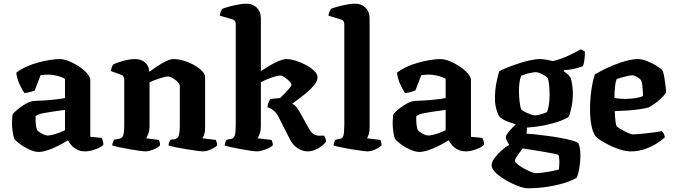

<svg xmlns="http://www.w3.org/2000/svg" viewBox="-20 -820 3650 1040"><path d="M190 3Q168 3 140 -9.5Q112 -22 89 -39Q66 -56 57 -69Q52 -83 48.5 -106.5Q45 -130 45 -154Q45 -168 46 -179.5Q47 -191 48 -200Q54 -208 66 -219Q78 -230 93.5 -241Q109 -252 123.5 -260Q138 -268 147 -270Q156 -273 177 -274Q198 -275 220 -276Q236 -277 251.5 -278.5Q267 -280 282 -281.5Q297 -283 309.5 -285Q322 -287 332 -289V-393Q310 -405 285 -410.5Q260 -416 241 -416Q232 -416 219.5 -415Q207 -414 200 -413L168 -330Q163 -328 148.5 -323Q134 -318 112 -316Q102 -330 87.5 -360Q73 -390 68 -426Q91 -444 121.5 -458Q152 -472 185 -481Q218 -490 249 -495Q280 -500 303 -500Q327 -500 355.5 -488Q384 -476 410 -458.5Q436 -441 452.5 -421.5Q469 -402 469 -388V-79L531 -73Q533 -68 536.5 -58.5Q540 -49 540 -36Q531 -26 513.5 -18Q496 -10 477 -5Q458 0 443 0Q417 0 398 -9.5Q379 -19 367 -33Q355 -47 348 -60Q326 -46 296.5 -31Q267 -16 238.5 -6.5Q210 3 190 3ZM239 -86Q249 -86 266.5 -90.5Q284 -95 302.5 -102Q321 -109 332 -115V-225Q316 -223 298 -220Q280 -217 262 -215Q237 -211 212.5 -206.5Q188 -202 173 -191Q172 -175 173.5 -153Q175 -131 181 -115Q191 -105 208 -95.5Q225 -86 239 -86Z M769 0Q759 0 734 -3.5Q709 -7 680 -12Q651 -17 625.5 -22.5Q600 -28 588 -32Q588 -40 591.5 -48.5Q595 -57 598 -63L624 -68Q641 -71 647 -85.5Q653 -100 653 -146V-388Q653 -397 649 -404.5Q645 -412 636 -415L581 -435Q583 -448 586 -457Q589 -466 595 -472Q612 -480 646.5 -490Q681 -500 712 -500Q745 -500 766 -481.5Q787 -463 789 -431Q807 -444 831 -460.5Q855 -477 879 -488.5Q903 -500 921 -500Q944 -500 973.5 -491.5Q1003 -483 1029.5 -468.5Q1056 -454 1073.5 -436.5Q1091 -419 1091 -402V-127Q1091 -106 1086 -91.5Q1081 -77 1076 -71L1149 -62Q1151 -58 1153.5 -50Q1156 -42 1156 -33Q1151 -26 1137 -18Q1123 -10 1108 -5Q1093 0 1081 0Q1071 0 1045 -3.5Q1019 -7 988.5 -12Q958 -17 931.5 -22.5Q905 -28 893 -32Q893 -41 896.5 -49.5Q900 -58 903 -63L925 -66Q935 -68 941.5 -74Q948 -80 951 -96.5Q954 -113 954 -146V-353Q954 -361 947 -370.5Q940 -380 929 -388Q918 -396 907.5 -401Q897 -406 891 -406Q884 -406 870 -402.5Q856 -399 840.5 -394Q825 -389 811 -383.5Q797 -378 790 -374V-135Q790 -115 784 -97.5Q778 -80 772 -71L840 -62Q842 -60 844.5 -51.5Q847 -43 847 -33Q842 -26 827.5 -18Q813 -10 796.5 -5Q780 0 769 0Z M1372 0Q1361 0 1337.5 -3.5Q1314 -7 1286 -12Q1258 -17 1233.5 -22.5Q1209 -28 1197 -32Q1197 -40 1200.5 -49Q1204 -58 1207 -63L1229 -67Q1247 -69 1252 -87.5Q1257 -106 1257 -146V-688Q1257 -697 1253 -705Q1249 -713 1239 -715L1171 -735Q1172 -749 1176.5 -759Q1181 -769 1184 -772Q1195 -777 1218.5 -783.5Q1242 -790 1268.5 -795Q1295 -800 1316 -800Q1350 -800 1371.5 -778Q1393 -756 1393 -721V-435Q1414 -449 1439.5 -464Q1465 -479 1490 -489.5Q1515 -500 1532 -500Q1554 -500 1582.5 -491Q1611 -482 1638 -467.5Q1665 -453 1682.5 -435.5Q1700 -418 1700 -402Q1700 -382 1682 -359.5Q1664 -337 1639 -316.5Q1614 -296 1592 -280Q1570 -264 1563 -258Q1569 -256 1578 -248Q1587 -240 1599 -221L1655 -121Q1665 -103 1678.5 -94Q1692 -85 1709 -85H1736Q1738 -81 1742 -73Q1746 -65 1746 -54Q1739 -42 1722.5 -29Q1706 -16 1686 -8Q1666 0 1647 0Q1619 0 1592 -17Q1565 -34 1548 -70L1485 -194Q1475 -210 1464.5 -219Q1454 -228 1445 -232.5Q1436 -237 1429 -239Q1429 -252 1434.5 -265Q1440 -278 1445 -284L1497 -289Q1504 -295 1514 -305.5Q1524 -316 1534.5 -327Q1545 -338 1552 -347.5Q1559 -357 1559 -361Q1559 -365 1552.5 -373.5Q1546 -382 1536 -390.5Q1526 -399 1516 -405Q1506 -411 1498 -411Q1484 -411 1453 -400.5Q1422 -390 1393 -375V-135Q1393 -114 1387 -96.5Q1381 -79 1375 -71L1451 -62Q1453 -58 1455.5 -49.5Q1458 -41 1458 -33Q1452 -26 1435.5 -18Q1419 -10 1401.5 -5Q1384 0 1372 0Z M1972 0Q1962 0 1936.5 -3.5Q1911 -7 1880.5 -12Q1850 -17 1824.5 -22.5Q1799 -28 1787 -32Q1787 -40 1790 -49Q1793 -58 1796 -63L1818 -67Q1835 -69 1840 -85Q1845 -101 1845 -146V-688Q1845 -696 1841.5 -703.5Q1838 -711 1828 -714L1759 -735Q1761 -749 1765.5 -758.5Q1770 -768 1773 -772Q1784 -777 1807 -783.5Q1830 -790 1857 -795Q1884 -800 1904 -800Q1939 -800 1960.5 -778Q1982 -756 1982 -721V-127Q1982 -106 1977 -91.5Q1972 -77 1968 -71L2040 -62Q2042 -58 2044.5 -50Q2047 -42 2047 -33Q2041 -26 2027.5 -18Q2014 -10 1999 -5Q1984 0 1972 0Z M2252 3Q2230 3 2202 -9.5Q2174 -22 2151 -39Q2128 -56 2119 -69Q2114 -83 2110.5 -106.5Q2107 -130 2107 -154Q2107 -168 2108 -179.5Q2109 -191 2110 -200Q2116 -208 2128 -219Q2140 -230 2155.5 -241Q2171 -252 2185.5 -260Q2200 -268 2209 -270Q2218 -273 2239 -274Q2260 -275 2282 -276Q2298 -277 2313.5 -278.5Q2329 -280 2344 -281.5Q2359 -283 2371.5 -285Q2384 -287 2394 -289V-393Q2372 -405 2347 -410.5Q2322 -416 2303 -416Q2294 -416 2281.5 -415Q2269 -414 2262 -413L2230 -330Q2225 -328 2210.5 -323Q2196 -318 2174 -316Q2164 -330 2149.5 -360Q2135 -390 2130 -426Q2153 -444 2183.5 -458Q2214 -472 2247 -481Q2280 -490 2311 -495Q2342 -500 2365 -500Q2389 -500 2417.5 -488Q2446 -476 2472 -458.5Q2498 -441 2514.5 -421.5Q2531 -402 2531 -388V-79L2593 -73Q2595 -68 2598.5 -58.5Q2602 -49 2602 -36Q2593 -26 2575.5 -18Q2558 -10 2539 -5Q2520 0 2505 0Q2479 0 2460 -9.5Q2441 -19 2429 -33Q2417 -47 2410 -60Q2388 -46 2358.5 -31Q2329 -16 2300.5 -6.5Q2272 3 2252 3ZM2301 -86Q2311 -86 2328.5 -90.5Q2346 -95 2364.5 -102Q2383 -109 2394 -115V-225Q2378 -223 2360 -220Q2342 -217 2324 -215Q2299 -211 2274.5 -206.5Q2250 -202 2235 -191Q2234 -175 2235.5 -153Q2237 -131 2243 -115Q2253 -105 2270 -95.5Q2287 -86 2301 -86Z M2837 200Q2824 200 2800 192.5Q2776 185 2749 171.5Q2722 158 2698 142Q2674 126 2658.5 108.5Q2643 91 2643 75Q2643 58 2658 37Q2673 16 2695.5 -4Q2718 -24 2739 -36Q2733 -44 2726.5 -56Q2720 -68 2720 -76Q2720 -86 2731.5 -101Q2743 -116 2758 -131Q2773 -146 2784 -154L2836 -143L2832 -96Q2842 -96 2870 -93Q2898 -90 2934.5 -85.5Q2971 -81 3008 -74.5Q3045 -68 3073.5 -60.5Q3102 -53 3113 -44Q3119 -31 3121.5 -12.5Q3124 6 3124 21Q3124 54 3118.5 88Q3113 122 3104 142Q3090 152 3062.5 162.5Q3035 173 2999 181.5Q2963 190 2921 195Q2879 200 2837 200ZM2881 118Q2897 118 2920 115Q2943 112 2966.5 107.5Q2990 103 3006 99Q3008 93 3009 82Q3010 71 3010 61Q3010 50 3009 38Q3008 26 3005 19Q3003 17 2984 13Q2965 9 2938.5 4.5Q2912 0 2885 -4.5Q2858 -9 2837.5 -12Q2817 -15 2811 -16Q2802 -4 2792 9.5Q2782 23 2775.5 34Q2769 45 2769 51Q2769 58 2783 69.5Q2797 81 2817 92Q2837 103 2855 110.5Q2873 118 2881 118ZM2832 -129Q2800 -138 2774.5 -146Q2749 -154 2731 -161Q2713 -168 2701.5 -175.5Q2690 -183 2684 -190Q2676 -202 2668.5 -228.5Q2661 -255 2661 -285Q2661 -334 2669 -372.5Q2677 -411 2684 -434Q2694 -440 2720.5 -451Q2747 -462 2780.5 -473.5Q2814 -485 2847.5 -492.5Q2881 -500 2905 -500Q2920 -500 2940 -496.5Q2960 -493 2973 -489Q2996 -493 3025.5 -504.5Q3055 -516 3083 -530Q3111 -544 3127 -553L3148 -541Q3149 -521 3146 -498.5Q3143 -476 3138 -462Q3113 -452 3087 -446.5Q3061 -441 3034 -440V-434Q3041 -429 3051 -421Q3061 -413 3070 -400Q3076 -384 3079.5 -359.5Q3083 -335 3083 -314Q3083 -276 3076 -241.5Q3069 -207 3060 -187Q3047 -177 3013.5 -164.5Q2980 -152 2932.5 -142Q2885 -132 2832 -129ZM2879 -195Q2886 -195 2899 -198Q2912 -201 2924.5 -205.5Q2937 -210 2943 -213Q2949 -227 2953 -252.5Q2957 -278 2957 -304Q2957 -335 2954 -362Q2951 -389 2946 -398Q2942 -404 2930 -411Q2918 -418 2904.5 -423.5Q2891 -429 2884 -429Q2875 -429 2860.5 -426.5Q2846 -424 2830.5 -419.5Q2815 -415 2803 -410Q2798 -398 2794.5 -377Q2791 -356 2791 -329Q2791 -307 2793 -285Q2795 -263 2798 -247Q2801 -231 2804 -226Q2809 -221 2823.5 -213.5Q2838 -206 2854.5 -200.5Q2871 -195 2879 -195Z M3397 0Q3370 0 3339 -10Q3308 -20 3279.5 -34Q3251 -48 3231 -61.5Q3211 -75 3206 -82Q3190 -104 3183 -143.5Q3176 -183 3176 -226Q3176 -264 3179.5 -301Q3183 -338 3189.5 -369Q3196 -400 3202 -417Q3217 -426 3244 -440Q3271 -454 3304.5 -467.5Q3338 -481 3372.5 -490.5Q3407 -500 3437 -500Q3456 -500 3482.5 -490Q3509 -480 3533.5 -465.5Q3558 -451 3568 -439Q3574 -427 3578 -403.5Q3582 -380 3585 -356Q3588 -332 3587 -317Q3575 -300 3557.5 -284Q3540 -268 3522.5 -256Q3505 -244 3493 -238Q3472 -232 3442.5 -228Q3413 -224 3379 -221.5Q3345 -219 3310 -218Q3311 -186 3314 -163Q3317 -140 3321 -135Q3324 -132 3335 -125Q3346 -118 3360 -110.5Q3374 -103 3387.5 -97.5Q3401 -92 3409 -92Q3422 -92 3442.5 -94Q3463 -96 3486 -98.5Q3509 -101 3530 -104Q3551 -107 3565 -110Q3570 -105 3575 -97Q3580 -89 3581 -76Q3567 -62 3539 -44Q3511 -26 3474.5 -13Q3438 0 3397 0ZM3371 -284Q3388 -285 3405 -286.5Q3422 -288 3437.5 -291.5Q3453 -295 3463 -300Q3463 -311 3462 -327.5Q3461 -344 3459 -360Q3457 -376 3453 -384Q3449 -391 3439.5 -397.5Q3430 -404 3420.5 -408Q3411 -412 3405 -412Q3397 -412 3380 -408.5Q3363 -405 3346 -400Q3329 -395 3320 -391Q3315 -378 3312.5 -360Q3310 -342 3309 -323.5Q3308 -305 3308 -290Q3321 -287 3338.5 -285.5Q3356 -284 3371 -284Z"/></svg>

Font: Texturina Medium 12pt
Style: Bold
Weight: 700
Version: Version 1.002